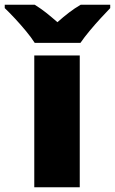

<svg xmlns="http://www.w3.org/2000/svg" viewBox="-77 -786 483 806"><path d="M257.8 0H66.9V-553.2H257.8ZM68.8 -606Q54.2 -628.9 31.7 -656Q9.3 -683.1 -14.4 -708.5Q-38.1 -733.9 -57.1 -752V-766.1H68.8Q95.2 -749.5 116.5 -732.7Q137.7 -715.8 164.1 -692.9Q189.9 -715.8 212.9 -733.4Q235.8 -751 261.7 -766.1H385.7V-752Q369.1 -734.9 345.7 -709.5Q322.3 -684.1 299.3 -656.5Q276.4 -628.9 260.7 -606Z"/></svg>

Font: Open Sans ExtraBold
Style: Regular
Weight: 800
Designer: Monotype Design Team
Foundry: Monotype Imaging Inc.
Version: Version 3.003; ttfautohint (v1.8.4)